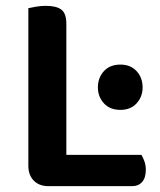

<svg xmlns="http://www.w3.org/2000/svg" viewBox="-20 -635 547 657"><path d="M146 2Q114 2 95.5 -17Q77 -36 77 -68V-607Q85 -609 102.5 -612Q120 -615 137 -615Q173 -615 190 -602Q207 -589 207 -554V-105H464Q469 -97 474 -83.5Q479 -70 479 -54Q479 -27 466.5 -12.5Q454 2 432 2ZM315 -336Q315 -369 335.5 -391.5Q356 -414 392 -414Q427 -414 447.5 -391.5Q468 -369 468 -336Q468 -304 447.5 -281.5Q427 -259 392 -259Q356 -259 335.5 -281.5Q315 -304 315 -336Z"/></svg>

Font: Baloo Da 2 SemiBold
Style: Regular
Weight: 600
Designer: Noopur Datye, Sulekha Rajkumar and Ek Type
Foundry: Ek Type
Version: Version 1.640;hotconv 1.0.111;makeotfexe 2.5.65597; ttfautoh